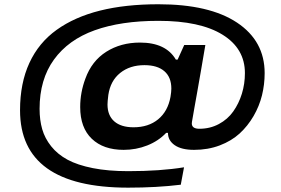

<svg xmlns="http://www.w3.org/2000/svg" viewBox="-20 -719 1309 893"><path d="M576.2 153.8Q73.2 153.8 73.2 -206.1Q73.2 -332 116.7 -426.3Q160.2 -520.5 243.7 -580.3Q327.1 -640.1 445.3 -669.7Q563.5 -699.2 716.8 -699.2Q954.1 -699.2 1082.5 -613.8Q1210.9 -528.3 1210.9 -378.9Q1210.9 -326.2 1198.5 -275.6Q1186 -225.1 1159.2 -179Q1132.3 -132.8 1094.5 -98.1Q1056.6 -63.5 1002 -42.7Q947.3 -22 882.8 -22Q824.2 -22 792.7 -43.7Q761.2 -65.4 761.2 -101.1H752.9Q716.8 -63 664.8 -42.5Q612.8 -22 555.2 -22Q460.9 -22 407 -73.5Q353 -125 353 -221.2Q353 -288.6 377 -353Q406.7 -435.5 474.4 -478.3Q542 -521 630.9 -521Q751.5 -521 797.9 -441.9H806.2L836.9 -509.8H935.1L915 -392.1Q905.3 -335.4 896.7 -287.6Q888.2 -239.7 884 -216.6Q879.9 -193.4 877 -176.3Q874 -159.2 873 -153.6Q872.1 -147.9 872.1 -145Q872.1 -120.1 907.2 -120.1Q957 -120.1 998 -142.1Q1039.1 -164.1 1064.9 -200.7Q1090.8 -237.3 1105 -283.2Q1119.1 -329.1 1119.1 -378.9Q1119.1 -493.2 1015.1 -557.6Q911.1 -622.1 716.8 -622.1Q542.5 -622.1 420.2 -578.1Q297.9 -534.2 231 -441.9Q164.1 -349.6 164.1 -212.9Q164.1 -160.6 176.3 -118.2Q188.5 -75.7 218 -38.6Q247.6 -1.5 293.9 23.7Q340.3 48.8 411.9 63Q483.4 77.1 576.2 77.1Q725.1 77.1 835.9 59.1L820.8 140.1Q709 153.8 576.2 153.8ZM601.1 -127Q670.4 -127 715.6 -164.1Q760.7 -201.2 772.9 -268.1Q776.9 -292 776.9 -307.1Q776.9 -359.9 744.4 -387.9Q711.9 -416 651.9 -416Q584 -416 538.8 -379.6Q493.7 -343.3 483.9 -277.8Q480 -246.1 480 -232.9Q480 -182.1 511.5 -154.5Q543 -127 601.1 -127Z"/></svg>

Font: Archivo Expanded SemiBold
Style: Italic
Weight: 600
Width: 7
Italic angle: -10°
Designer: Hector Gatti
Foundry: Omnibus-Type
Version: Version 2.001